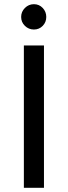

<svg xmlns="http://www.w3.org/2000/svg" viewBox="-20 -897 324 917"><path d="M142 -877Q167 -877 184 -859Q201 -841 201 -816Q201 -791 184 -773.5Q167 -756 142 -756Q117 -756 99 -773.5Q81 -791 81 -816Q81 -841 99 -859Q117 -877 142 -877ZM94 0V-680H190V0Z"/></svg>

Font: Palanquin Medium
Style: Regular
Weight: 500
Designer: Pria Ravichandran
Version: Version 1.0.4